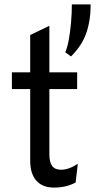

<svg xmlns="http://www.w3.org/2000/svg" viewBox="-20 -839 446 871"><path d="M225 12Q172.5 12 144.8 -19.5Q117 -51 117 -110V-435H34V-511H117V-680L204 -722V-511H330V-435H204V-139Q204 -102.5 216.8 -85.8Q229.5 -69 257 -69Q292 -69 333 -96L323 -11Q300.5 1 276.2 6.5Q252 12 225 12ZM302 -583 276 -602Q285 -621 291.8 -657Q298.5 -693 302.2 -736Q306 -779 306 -819H391V-811Q391 -744.5 371 -687.8Q351 -631 302 -583Z"/></svg>

Font: Undotted
Style: Regular
Weight: 400
Designer: Delve Withrington, Dave Bailey, Thomas Jockin
Foundry: Delve Fonts LLC
Version: Version 4.000